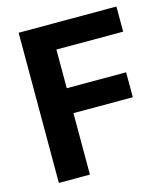

<svg xmlns="http://www.w3.org/2000/svg" viewBox="-107 -794 762 878"><g transform="rotate(-15 274.0 -355.5)"><path d="M63 0H210V-291H491V-409H210V-592H526V-711H63Z"/></g></svg>

Font: Noto Sans KR Bold
Style: Regular
Weight: 700
Designer: Ryoko NISHIZUKA  (kana & ideographs); Paul D. Hunt (Latin, Greek & Cyrillic); Wenlong ZHANG  (bopomofo); Sandoll Communi
Foundry: Adobe Systems Incorporated
Version: Version 1.004;PS 1.004;hotconv 1.0.82;makeotf.lib2.5.63406